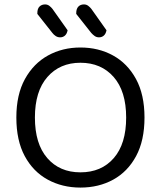

<svg xmlns="http://www.w3.org/2000/svg" viewBox="-20 -836 729 869"><path d="M634 -304Q634 -200 596 -129.5Q558 -59 492.5 -23Q427 13 344 13Q262 13 196 -23Q130 -59 92 -129.5Q54 -200 54 -304Q54 -408 93 -478.5Q132 -549 197.5 -585Q263 -621 344 -621Q426 -621 491.5 -585Q557 -549 595.5 -478.5Q634 -408 634 -304ZM551 -304Q551 -423 494.5 -487.5Q438 -552 344 -552Q251 -552 194.5 -487.5Q138 -423 138 -304Q138 -185 194 -120.5Q250 -56 344 -56Q439 -56 495 -120.5Q551 -185 551 -304ZM217 -687 149 -773V-776Q149 -797 159 -806.5Q169 -816 184 -816Q195 -816 203.5 -809.5Q212 -803 218 -795L286 -699Q283 -683 274 -675Q265 -667 252 -667Q241 -667 232 -673Q223 -679 217 -687ZM393 -687 325 -773V-776Q325 -796 334.5 -806Q344 -816 360 -816Q371 -816 379.5 -809.5Q388 -803 394 -795L462 -699Q459 -683 450 -675Q441 -667 428 -667Q417 -667 408.5 -673Q400 -679 393 -687Z"/></svg>

Font: Baloo Bhaijaan 2
Style: Regular
Weight: 400
Designer: Sanskriti Dholi, Noopur Datye and Ek Type
Foundry: Ek Type
Version: Version 1.701